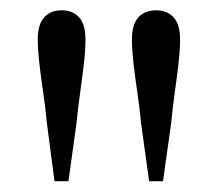

<svg xmlns="http://www.w3.org/2000/svg" viewBox="-20 -825 416 367"><path d="M97.8 -805.3Q119 -805.3 131.2 -791.8Q143.4 -778.3 143.4 -749.5Q143.4 -730.3 140.3 -702.8Q137.1 -675.4 133 -646.3Q128.9 -617.3 126.4 -590.7L110.8 -478.7H84.1L69.5 -590.7Q67.1 -617.3 62.8 -646.5Q58.4 -675.6 55.3 -703.1Q52.2 -730.5 52.2 -749.5Q52.2 -778.3 64.4 -791.8Q76.6 -805.3 97.8 -805.3ZM278.6 -805.3Q299.6 -805.3 311.9 -791.8Q324.2 -778.3 324.2 -749.5Q324.2 -730.3 321.1 -702.8Q317.9 -675.4 313.8 -646.3Q309.7 -617.3 307.3 -590.7L291.6 -478.7H265L249.5 -590.7Q247.1 -617.3 242.8 -646.5Q238.4 -675.6 235.3 -703.1Q232.2 -730.5 232.2 -749.5Q232.2 -778.3 244.4 -791.8Q256.6 -805.3 278.6 -805.3Z"/></svg>

Font: Noto Serif SC ExtraLight
Style: Regular
Weight: 200
Designer: Ryoko NISHIZUKA 西塚涼子 (kana & ideographs); Frank Grießhammer (Latin, Greek & Cyrillic); Wenlong ZHANG 张文龙 (bopomofo); San
Foundry: Adobe
Version: Version 2.002-H1;hotconv 1.1.0;makeotfexe 2.6.0